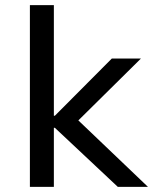

<svg xmlns="http://www.w3.org/2000/svg" viewBox="-20 -725 598 745"><path d="M96 0V-705H189V-276H193L414 -498H527L263 -237L266 -275L554 0H437L193 -229H189V0Z"/></svg>

Font: Nunito Sans 6pt
Style: Regular
Weight: 400
Version: Version 3.101;gftools[0.9.27]